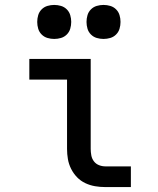

<svg xmlns="http://www.w3.org/2000/svg" viewBox="-20 -759 640 779"><path d="M407 0Q386 0 365.5 -3.5Q345 -7 326 -16Q307 -25 292.5 -40Q278 -55 268.5 -74Q259 -93 255.5 -113.5Q252 -134 252 -155V-436H99V-520H348V-155Q348 -142 350.5 -128.5Q353 -115 361 -104.5Q369 -94 381.5 -89Q394 -84 407 -84H511V0ZM400 -601Q386 -601 372.5 -605Q359 -609 349 -619Q339 -629 335 -642.5Q331 -656 331 -670Q331 -684 335 -697.5Q339 -711 349 -721Q359 -731 372.5 -735Q386 -739 400 -739Q414 -739 427.5 -735Q441 -731 451 -721Q461 -711 465 -697.5Q469 -684 469 -670Q469 -656 465 -642.5Q461 -629 451 -619Q441 -609 427.5 -605Q414 -601 400 -601ZM200 -601Q186 -601 172.5 -605Q159 -609 149 -619Q139 -629 135 -642.5Q131 -656 131 -670Q131 -684 135 -697.5Q139 -711 149 -721Q159 -731 172.5 -735Q186 -739 200 -739Q214 -739 227.5 -735Q241 -731 251 -721Q261 -711 265 -697.5Q269 -684 269 -670Q269 -656 265 -642.5Q261 -629 251 -619Q241 -609 227.5 -605Q214 -601 200 -601Z"/></svg>

Font: Zed Mono Medium Extended
Style: Regular
Weight: 500
Width: 7
Monospace: yes
Designer: Belleve Invis
Foundry: Belleve Invis
Version: Version 1.0.0; ttfautohint (v1.8.4)